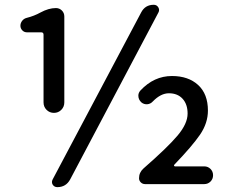

<svg xmlns="http://www.w3.org/2000/svg" viewBox="-20 -770 962 803"><path d="M162.1 -341.8V-625Q162.1 -634.8 152.3 -634.8H92.8Q81.1 -634.8 73.2 -643.1Q65.4 -651.4 65.4 -662.1Q65.4 -673.8 72.8 -683.1Q80.1 -692.4 91.8 -695.3Q123 -703.1 149.4 -717.8Q183.6 -736.3 213.9 -736.3Q228.5 -736.3 238.8 -726.1Q249 -715.8 249 -701.2V-341.8Q249 -323.2 236.3 -310.5Q223.6 -297.9 205.6 -297.9Q187.5 -297.9 174.8 -310.5Q162.1 -323.2 162.1 -341.8ZM219.7 12.7Q207 12.7 200.2 2Q197.3 -2.9 197.3 -8.8Q197.3 -13.7 200.2 -19.5L570.3 -717.8Q586.9 -750 623 -750Q635.7 -750 642.1 -739.3Q648.4 -728.5 642.6 -717.8L273.4 -19.5Q255.9 12.7 219.7 12.7ZM586.9 0Q576.2 0 568.8 -7.3Q561.5 -14.6 561.5 -24.4Q561.5 -48.8 580.1 -65.4Q680.7 -153.3 722.7 -203.1Q764.6 -252.9 764.6 -294.9Q764.6 -334 743.7 -356.9Q722.7 -379.9 686.5 -379.9Q652.3 -379.9 619.1 -345.7Q609.4 -335 595.7 -334Q582 -333 571.3 -341.8Q558.6 -353.5 558.6 -370.1Q558.6 -381.8 567.4 -391.6Q624 -452.1 699.2 -452.1Q767.6 -452.1 808.6 -414.6Q849.6 -377 849.6 -307.6Q849.6 -254.9 816.4 -206.5Q783.2 -158.2 709 -81.1Q707 -79.1 708 -76.7Q709 -74.2 711.9 -74.2H834Q849.6 -74.2 860.4 -63.5Q871.1 -52.7 871.1 -37.1Q871.1 -21.5 860.4 -10.7Q849.6 0 834 0Z"/></svg>

Font: Gen Jyuu GothicX Medium
Style: Regular
Weight: 500
Designer: Ryoko NISHIZUKA (kana &amp; ideographs); Paul D. Hunt (Latin, Greek &amp; Cyrillic); Wenlong ZHANG (bopomofo); Sandoll C
Version: Version 1.058.20140828